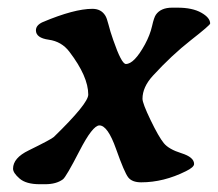

<svg xmlns="http://www.w3.org/2000/svg" viewBox="-20 -471 563 496"><path d="M348.1 -215.8Q348.1 -204.1 369.1 -160.6Q390.1 -117.2 403.1 -101.3Q416 -85.4 448.7 -75.2Q481.4 -64.9 481.4 -47.4Q481.4 -39.1 460.4 -28.8Q402.8 0 344.7 0Q321.3 0 311.3 -12.7Q301.3 -25.4 279.8 -86.2Q258.3 -147 236.8 -147Q219.2 -147 185.1 -80.6Q150.9 -14.2 142.6 -7.8Q125.5 4.9 96.7 4.9H82.5Q47.4 4.9 30.5 -9.8Q13.7 -24.4 13.7 -35.2Q13.7 -63 54.2 -82.5Q112.8 -111.3 119.1 -117.2Q208 -203.6 208 -226.6Q208 -273.4 159.2 -337.4Q139.2 -363.8 106 -368.4Q72.8 -373 72.8 -392.6Q72.8 -406.2 90.8 -414.1Q171.9 -448.2 218.8 -448.2Q241.2 -448.2 252 -430.7Q255.9 -424.8 260.3 -407.5Q264.6 -390.1 272.5 -367.7Q293.9 -305.7 305.2 -305.7Q326.7 -305.7 354.5 -356.4Q367.7 -380.9 372.8 -403.6Q377.9 -426.3 382.8 -433.1Q395.5 -451.2 424.8 -451.2H438.5Q477.1 -451.2 500 -438.2Q522.9 -425.3 522.9 -410.2Q522.9 -406.2 473.1 -367.2Q423.3 -328.1 375 -275.4Q348.1 -246.1 348.1 -215.8Z"/></svg>

Font: Averia Serif Libre
Style: Bold Italic
Weight: 700
Italic angle: -6.90001°
Version: Version 1.002